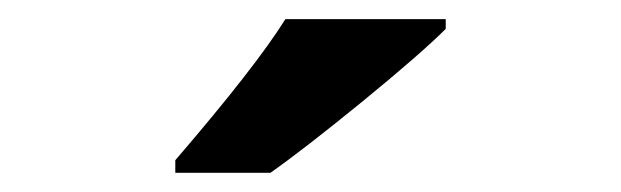

<svg xmlns="http://www.w3.org/2000/svg" viewBox="-20 -786 647 200"><path d="M162.6 -606V-619.1Q246.6 -716.8 277.3 -766.1H444.3V-755.9Q418.9 -730.5 357.7 -680.4Q296.4 -630.4 261.7 -606Z"/></svg>

Font: Zoram GWebM
Style: Bold
Weight: 700
Foundry: Ascender Corporation
Version: Version 1.000